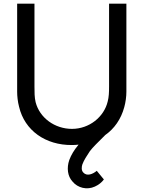

<svg xmlns="http://www.w3.org/2000/svg" viewBox="-20 -770 778 1040"><path d="M570.8 -750V-301C570.8 -270.8 569.8 -244.8 563.5 -220.8C543.8 -136.5 463.5 -71.9 369.8 -71.9C277.1 -71.9 194.8 -131.2 172.9 -216.7C166.7 -242.7 166.7 -270.8 166.7 -301V-750H72.9V-272.9C72.9 -250 76 -218.8 83.3 -191.7C113.5 -62.5 227.1 16.7 369.8 15.6C382.3 15.6 393.8 14.6 405.2 13.5C405.2 14.6 404.2 15.6 403.1 16.7C382.3 41.7 365.6 68.8 355.2 96.9C340.6 139.6 345.8 184.4 372.9 213.5C401 247.9 451 260.4 493.8 240.6C514.6 231.3 531.2 217.7 542.7 202.1L504.2 155.2C483.3 172.9 451 186.5 431.3 164.6C419.8 153.1 421.9 133.3 426 120.8C434.4 97.9 450 74 466.7 49C481.3 29.2 508.3 3.1 550 -38.5C599 -72.9 635.4 -124 653.1 -189.6C660.4 -215.6 664.6 -246.9 664.6 -272.9V-750Z"/></svg>

Font: Manrope3 Medium
Style: Regular
Weight: 500
Width: 4
Designer: Mikhail Sharanda
Foundry: Mikhail Sharanda
Version: Version 3.000;PS 003.000;hotconv 1.0.88;makeotf.lib2.5.64775